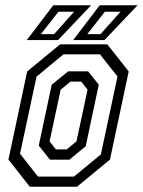

<svg xmlns="http://www.w3.org/2000/svg" viewBox="-20 -708 542 728"><path d="M93 0 12 -103 83 -437 208 -540H387L468 -437L397 -103L272 0ZM124 -38.5H260.5L362.5 -122.5L425.5 -418L359 -502H220.5L118.5 -417.5L56 -125ZM169.5 -102.5 127 -156 176 -386.5 238.5 -437.5H314L354.5 -387L305 -153.5L243 -102.5ZM192 -141.5H233L270 -172L312 -368L288 -398.5H247L210 -368L168 -172ZM257.5 -556 358 -688H501.5L376 -556ZM81.5 -556 182 -688H325.5L200 -556ZM135 -578.5H185L261 -663.5H201.5ZM311 -578.5H361L437 -663.5H377.5Z"/></svg>

Font: Tourney Condensed Regular
Style: Italic
Weight: 400
Width: 3
Italic angle: -12°
Designer: Tyler Finck
Foundry: Etcetera Type Co
Version: Version 1.010; ttfautohint (v1.8.3)